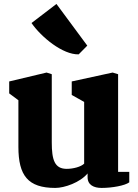

<svg xmlns="http://www.w3.org/2000/svg" viewBox="-20 -924 690 958"><path d="M372.6 -652.8 415.5 -696.3 261.7 -904.3 137.2 -809.1C186.5 -737.8 293.9 -650.4 372.6 -652.8ZM71.8 -190.9C71.8 -47.9 119.6 13.7 255.9 13.7C302.2 13.7 379.9 -13.7 417 -58.6V-40C417 -1 448.2 13.7 486.8 13.7C540 13.7 603.5 2 625 -14.2V-66.4H569.3V-553.7L542 -562L337.9 -517.6V-450.2L399.9 -415.5V-107.4C383.8 -91.8 345.7 -81.5 313 -81.5C252.4 -81.5 238.3 -126 238.3 -213.9V-553.7L212.4 -562L25.9 -517.6V-458L71.8 -423.8Z"/></svg>

Font: Merriweather
Style: Heavy
Weight: 900
Designer: Eben Sorkin ( eben@eyebytes.com )
Foundry: Sorkin Type Co.
Version: Version 1.003